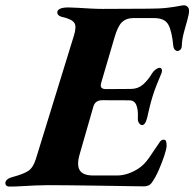

<svg xmlns="http://www.w3.org/2000/svg" viewBox="-74 -682 716 707"><path d="M-38.3 5Q-47.9 5 -51.4 0.4Q-55 -4.1 -54.1 -10.1Q-50.9 -24.6 -26.3 -30.6Q12.2 -41 30 -52.6Q47.8 -64.2 57.8 -95.7L198.1 -550.6Q208.8 -584.6 199.5 -598.1Q190.2 -611.6 156 -619.3Q144.3 -622.1 140 -627.7Q135.8 -633.4 137.4 -639.5Q139 -646.4 148.9 -650.5Q158.9 -654.6 179.1 -654.6Q192 -654.6 213.7 -653.2Q235.4 -651.8 259.7 -650.5Q284 -649.2 304.2 -649.2L469.3 -650Q514.4 -650 541.7 -653.3Q569 -656.6 583.7 -659.6Q598.5 -662.5 603.8 -662.5Q611.1 -662.5 616.6 -657.1Q622.2 -651.8 622.2 -642.1Q622.2 -630.3 615.8 -608.3Q609.4 -586.2 602.8 -561.2Q596.2 -536.1 595.5 -513.7Q595.3 -503.7 589.8 -498.8Q584.3 -493.9 579.3 -493.9Q575.1 -493.9 570.4 -498.4Q565.6 -502.9 564.2 -512.3Q559 -568.1 545.5 -591.8Q532.1 -615.4 493.7 -615.4H416Q391.2 -615.4 375.4 -600.7Q359.7 -586 347.3 -542.8L299.2 -379.2Q294.8 -365.3 299.4 -359.5Q304.1 -353.7 316.8 -353.9L408 -354.5Q434 -354.6 452.4 -370.5Q470.7 -386.3 486 -412Q491.4 -420.8 499.5 -426.5Q507.6 -432.3 514.1 -432.3Q519.6 -432.3 521.8 -425.9Q523.9 -419.4 518.9 -408.4Q509.9 -387.3 502.2 -367.8Q494.5 -348.3 488.6 -329.4Q482.6 -310.1 477.7 -290.5Q472.8 -271 467.8 -248.2Q464.4 -234.6 459.6 -228Q454.9 -221.4 449.9 -221.4Q442.7 -221.4 437.8 -229.1Q432.8 -236.9 433.6 -246Q435.3 -277.8 428 -295.2Q420.8 -312.6 402.2 -312.6L301.9 -313Q289.9 -313 281.5 -307.2Q273.1 -301.5 269.5 -288.5L219.3 -113.9Q207.8 -74.4 219.6 -55.1Q231.4 -35.8 269.7 -35.8H356.7Q377.6 -35.8 398.3 -43Q419 -50.2 436.7 -62Q457.4 -75.5 475.3 -101.6Q493.3 -127.8 511.2 -154.5Q516 -162.2 519.6 -164.9Q523.2 -167.6 529.2 -167.6Q535 -167.6 537.2 -162.3Q539.5 -156.9 539.5 -145.2Q539.5 -134.5 531.2 -109.4Q523 -84.2 510.7 -56.1Q498.4 -28 484.9 -9.4Q479.7 -1.9 472.2 1.1Q464.7 4.2 456 4.2Q445.3 4.2 416.9 3.7Q388.5 3.2 349.4 2.6Q310.4 2 266.5 1.4Q222.7 0.8 179.7 0.3Q136.7 -0.2 102.2 -0.2Q81.4 -0.2 56.5 0.9Q31.5 2 7 3.5Q-17.4 5 -38.3 5Z"/></svg>

Font: EB Garamond
Style: Italic
Weight: 400
Italic angle: -17.2°
Designer: Georg Duffner and Octavio Pardo
Foundry: Georg Duffner
Version: Version 1.001